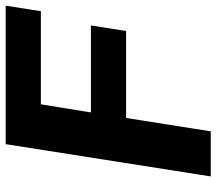

<svg xmlns="http://www.w3.org/2000/svg" viewBox="-62 -682 745 660"><g transform="rotate(-90 310.0 -352.5)"><path d="M33 0 144 -705H620L601 -584H281L253 -412H552L533 -291H234L188 0Z"/></g></svg>

Font: Nunito Sans ExtraBold
Style: Italic
Weight: 800
Italic angle: -9°
Designer: Vernon Adams
Foundry: Vernon Adams
Version: Version 3.006; ttfautohint (v1.8.3)